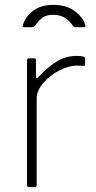

<svg xmlns="http://www.w3.org/2000/svg" viewBox="-20 -770 396 790"><path d="M91 -9V-521Q91 -530 99 -530H120Q128 -530 128 -522V-454Q128 -449 130 -448Q132 -447 136 -451Q181 -499 217.5 -519.5Q254 -540 295 -540Q330 -540 330 -530V-504Q330 -499 325 -499Q322 -499 315.5 -499.5Q309 -500 295 -500Q263 -500 224 -480Q185 -460 158 -428.5Q131 -397 131 -365V-9Q131 0 122 0H100Q91 0 91 -9ZM289 -658Q284 -658 280 -664Q250 -709 200 -709Q171 -709 156 -698Q141 -687 134 -677Q127 -667 125 -665Q122 -662 119.5 -660Q117 -658 113 -658H78Q71 -658 74 -666Q83 -699 115 -724.5Q147 -750 200 -750Q254 -750 288.5 -723.5Q323 -697 331 -667Q332 -665 332 -662Q332 -658 324 -658Z"/></svg>

Font: Libre Franklin Thin
Style: Regular
Weight: 250
Designer: Pablo Impallari, Rodrigo Fuenzalida
Foundry: Impallari Type
Version: Version 1.002; ttfautohint (v1.5)